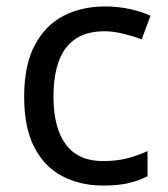

<svg xmlns="http://www.w3.org/2000/svg" viewBox="-20 -566 520 596"><path d="M300 10Q229 10 173.5 -19Q118 -48 86.5 -109Q55 -170 55 -265Q55 -364 88 -426Q121 -488 177.5 -517Q234 -546 306 -546Q347 -546 385 -537.5Q423 -529 447 -517L420 -444Q396 -453 364 -461Q332 -469 304 -469Q146 -469 146 -266Q146 -169 184.5 -117.5Q223 -66 299 -66Q343 -66 376.5 -75Q410 -84 438 -97V-19Q411 -5 378.5 2.5Q346 10 300 10Z"/></svg>

Font: Go Noto Current
Style: Regular
Weight: 400
Designer: Monotype Design Team
Foundry: Monotype Imaging Inc.
Version: Version 2.007; ttfautohint (v1.8) -l 8 -r 50 -G 200 -x 14 -D